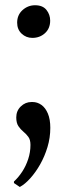

<svg xmlns="http://www.w3.org/2000/svg" viewBox="-20 -516 265 750"><path d="M106.5 -368Q82 -368 64.5 -384.5Q47 -401 47 -427.5Q47 -457.5 68 -476.5Q89 -495.5 117 -495.5Q147 -495.5 161.5 -477.2Q176 -459 176 -435.5Q176 -405 155.8 -386.5Q135.5 -368 106.5 -368ZM57.5 214.5 34.5 199V193Q52 177 66.8 154.5Q81.5 132 90.2 105.2Q99 78.5 99 50Q99 30 90.8 18.8Q82.5 7.5 71.5 -1.5Q60.5 -10.5 52 -23Q43.5 -35.5 43.5 -57.5Q43.5 -83 61.2 -100.2Q79 -117.5 103 -117.5H107Q126 -117.5 141.8 -106.2Q157.5 -95 167 -72.5Q176.5 -50 176.5 -16.5Q176.5 22 165.5 58.5Q154.5 95 136.8 126.2Q119 157.5 98.2 180.5Q77.5 203.5 58 214Z"/></svg>

Font: Merriweather 96pt Medium
Style: Regular
Weight: 500
Version: Version 2.100